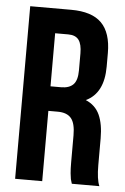

<svg xmlns="http://www.w3.org/2000/svg" viewBox="-51 -738 505 776"><g transform="rotate(5 201.0 -350.0)"><path d="M381.8 0H270Q266.1 -12.2 264.6 -18.3Q263.2 -24.4 261.5 -41.7Q259.8 -59.1 259.8 -85.9V-195.8Q259.8 -244.1 242.7 -264.6Q225.6 -285.2 188 -285.2H149.9V0H40V-700.2H206.1Q290.5 -700.2 329.8 -660.6Q369.1 -621.1 369.1 -539.1V-483.9Q369.1 -376 296.9 -341.8Q336.4 -325.2 353.3 -288.1Q370.1 -251 370.1 -192.9V-85Q370.1 -26.9 381.8 0ZM203.1 -600.1H149.9V-384.8H192.9Q225.6 -384.8 242.2 -401.6Q258.8 -418.5 258.8 -459V-527.8Q258.8 -565.4 245.6 -582.8Q232.4 -600.1 203.1 -600.1Z"/></g></svg>

Font: Bebas Neue Bold
Style: Regular
Weight: 700
Designer: Ryoichi Tsunekawa
Foundry: Ryoichi Tsunekawa
Version: Version 1.300